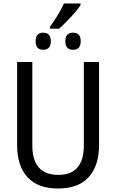

<svg xmlns="http://www.w3.org/2000/svg" viewBox="-20 -1069 667 1099"><path d="M319 -905Q349 -933 386 -972Q423 -1011 441 -1040V-1049H346Q332 -1018 309.5 -981Q287 -944 266 -916V-905ZM442 -833Q442 -882 398 -882Q354 -882 354 -833Q354 -784 398 -784Q442 -784 442 -833ZM271 -833Q271 -882 227 -882Q184 -882 184 -833Q184 -784 227 -784Q271 -784 271 -833ZM460 -714V-238Q460 -68 314 -68Q165 -68 165 -237V-714H78V-239Q78 -119 137.5 -54.5Q197 10 311 10Q430 10 488.5 -56Q547 -122 547 -238V-714Z"/></svg>

Font: Noto Sans UI SemiCondensed
Style: Regular
Weight: 400
Width: 4
Designer: Monotype Design Team
Foundry: Monotype Imaging Inc.
Version: 1.001